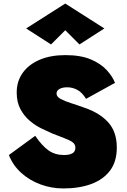

<svg xmlns="http://www.w3.org/2000/svg" viewBox="-20 -1030 712 1080"><path d="M347 -860 267 -780 127 -870 347 -1010 567 -870 427 -780ZM178 -266Q217 -209 253.5 -183.5Q290 -158 340 -158Q370 -158 387 -167.5Q404 -177 404 -199Q404 -219 387.5 -230.5Q371 -242 341.5 -253Q312 -264 272 -280Q247 -291 213 -307.5Q179 -324 147.5 -350.5Q116 -377 95 -416Q74 -455 74 -510Q74 -573 108 -620.5Q142 -668 203.5 -694Q265 -720 347 -720Q434 -720 490.5 -696Q547 -672 580 -636Q613 -600 627 -564L464 -474Q442 -510 415 -524.5Q388 -539 358 -539Q331 -539 314.5 -529.5Q298 -520 298 -504Q298 -486 321 -473.5Q344 -461 380.5 -449.5Q417 -438 458 -423Q542 -394 589.5 -341Q637 -288 637 -200Q637 -121 599 -70.5Q561 -20 493.5 5Q426 30 336 30Q269 30 207 7Q145 -16 98.5 -58.5Q52 -101 30 -158Z"/></svg>

Font: Jost* Black
Style: Regular
Weight: 900
Version: Version 3.7